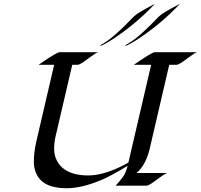

<svg xmlns="http://www.w3.org/2000/svg" viewBox="-20 -978 1058 1011"><path d="M1017.6 -703.1Q1003.4 -698.2 974.6 -676.5Q945.8 -654.8 931.6 -645.8Q917.5 -636.7 907.2 -636.7H871.1L767.1 -189.9Q746.1 -106.9 698.7 -66.9H859.9Q845.7 -62 816.9 -40.3Q788.1 -18.6 773.9 -9.5Q759.8 -0.5 749.5 -0.5H588.9Q629.4 -44.4 638.7 -65.9Q647.9 -87.4 652.3 -105Q561.5 -49.8 510.3 -28.8Q408.7 13.2 330.6 13.2Q204.6 13.2 170.9 -64.5Q158.2 -92.8 158.2 -126Q158.2 -174.8 170.9 -231.4L265.1 -636.7H183.1Q187.5 -639.6 196.3 -645.8Q205.1 -651.9 216.1 -659.2Q227.1 -666.5 239 -674.3Q251 -682.1 261.7 -688.5Q286.6 -703.1 293.5 -703.1H496.6Q482.4 -698.2 453.6 -676.5Q424.8 -654.8 410.6 -645.8Q396.5 -636.7 386.2 -636.7H360.4L272.5 -259.3Q265.1 -228 265.1 -193.6Q265.1 -159.2 279.8 -131.6Q294.4 -104 318.8 -86.9Q364.7 -54.2 444.3 -54.2Q517.1 -54.2 609.4 -97.7Q636.2 -109.9 656.2 -122.6L775.9 -636.7H684.6Q689 -639.6 697.8 -645.8Q706.5 -651.9 717.5 -659.2Q728.5 -666.5 740.5 -674.3Q752.4 -682.1 763.2 -688.5Q788.1 -703.1 794.9 -703.1ZM927.7 -958Q831.1 -855.5 714.8 -777.8Q675.3 -751 640.6 -735.4L642.1 -741.2Q681.6 -763.2 715.6 -793.2Q749.5 -823.2 770.3 -844Q791 -864.7 800.8 -875Q821.3 -896.5 830.8 -902.8Q840.3 -909.2 850.3 -915.3Q860.4 -921.4 871.6 -927.7Q882.8 -934.1 893.6 -939.9Q908.2 -948.2 927.7 -958ZM795.9 -958Q699.2 -855.5 583 -777.8Q543.5 -751 508.8 -735.4L510.3 -741.2Q549.8 -763.2 583.7 -793.2Q617.7 -823.2 638.4 -844Q659.2 -864.7 668.9 -875Q689.5 -896.5 699 -902.8Q708.5 -909.2 718.5 -915.3Q728.5 -921.4 739.7 -927.7Q751 -934.1 761.7 -939.9Q776.4 -948.2 795.9 -958Z"/></svg>

Font: Fondamento
Style: Italic
Weight: 400
Italic angle: -12°
Version: Version 1.000